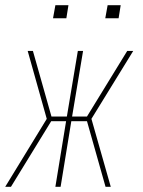

<svg xmlns="http://www.w3.org/2000/svg" viewBox="-28 -715 548 735"><path d="M14 0H-8L151 -260L78 -520H98L169 -269H228L270 -520H290L248 -269H305L459 -520H482L322 -260L396 0H376L305 -251H245L204 0H184L225 -251H168ZM375 -645 384 -695H434L426 -645ZM175 -645 184 -695H234L226 -645Z"/></svg>

Font: Iosevka SS04 Thin
Style: Italic
Weight: 100
Italic angle: -9°
Monospace: yes
Designer: Belleve Invis
Foundry: Belleve Invis
Version: Version 19.0.0; ttfautohint (v1.8.4)